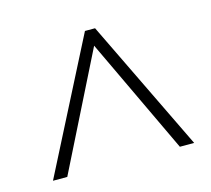

<svg xmlns="http://www.w3.org/2000/svg" viewBox="-66 -792 585 532"><g transform="rotate(-15 227.0 -526.0)"><path d="M25 -337H66L232 -669L389 -337H430L247 -715H218Z"/></g></svg>

Font: Noto Sans Ethiopic Condensed ExtraLight
Style: Regular
Weight: 200
Width: 3
Designer: Monotype Design Team
Foundry: Monotype Imaging Inc.
Version: Version 2.102